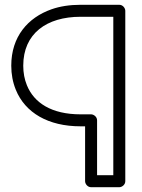

<svg xmlns="http://www.w3.org/2000/svg" viewBox="-20 -756 591 801"><path d="M316 -686H452.7V-25H385V-254C385 -269.1 370.7 -279 360 -279H316C194.9 -279 122 -327 92.2 -400.4C82.1 -425.2 77 -452.2 77 -482C77 -616.1 174.7 -686 316 -686ZM335 0C335 10.7 344.9 25 360 25H477.7C488.4 25 502.7 15.1 502.7 0V-711C502.7 -721.7 492.8 -736 477.7 -736H316C271.2 -736 230.6 -729.9 194.4 -717.1C96.6 -682.5 27 -603.7 27 -482C27 -446.4 33.2 -412.8 45.9 -381.6C85 -285.4 181.4 -229 316 -229H335Z"/></svg>

Font: Asimov
Style: WidOu
Weight: 500
Designer: Google
Version: Version 2.000980; 2014